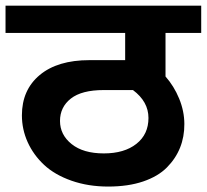

<svg xmlns="http://www.w3.org/2000/svg" viewBox="-35 -672 741 688"><path d="M441.4 -349.3H336.7Q257.8 -349.3 218.9 -318.8Q180 -288.2 180 -238.6Q180 -189.1 221.7 -155.7Q263.4 -122.3 337 -122.3Q410.5 -122.3 453.7 -156.5Q497 -190.6 497 -249.2Q497 -307.9 441.4 -349.3ZM43.5 -258.8Q43.5 -349.8 107.4 -403.2Q171.4 -456.5 285.6 -456.5H413.5V-554.1H-15.2V-651.7H686V-554.1H558.1V-397.9Q588.5 -363.5 606.9 -318.8Q625.4 -274 625.6 -228Q625.9 -182 610.2 -142.8Q594.5 -103.6 562.9 -71.8Q531.3 -39.9 477.8 -21.7Q424.2 -3.5 352.6 -3.5Q281.1 -3.5 221.2 -24.5Q161.3 -45.5 123.1 -81.1Q84.9 -116.8 64.2 -162.5Q43.5 -208.3 43.5 -258.8Z"/></svg>

Font: Khula
Style: Bold
Weight: 700
Designer: Erin McLaughlin, Steve Matteson
Version: Version 1.000;PS 1.0;hotconv 1.0.72;makeotf.lib2.5.5900; ttf